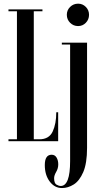

<svg xmlns="http://www.w3.org/2000/svg" viewBox="-20 -750 526 1020"><path d="M25 0V-10H70V-690H25V-700H205.5V-690H159.5V-10H189Q240.5 -10 259.8 -51.2Q279 -92.5 279 -153.5H289V0ZM395 -611.5Q370 -611.5 352.5 -629Q335 -646.5 335 -671.5Q335 -696 352.5 -713.2Q370 -730.5 395 -730.5Q419 -730.5 436 -713.2Q453 -696 453 -671.5Q453 -646.5 436 -629Q419 -611.5 395 -611.5ZM309.5 249Q270 249 244 214.2Q218 179.5 218 127Q218 72 254.5 72Q271.5 72 280.5 87Q289.5 102 289.5 123Q289.5 144.5 278.5 163.2Q267.5 182 267.5 196.5Q267.5 223.5 280 230.8Q292.5 238 302.5 238Q352.5 238 352.5 105.5V-513.5H308.5V-523.5H442.5V35.5Q442.5 117 422.5 163.8Q402.5 210.5 372 229.8Q341.5 249 309.5 249Z"/></svg>

Font: Imbue 100pt Medium
Style: Regular
Weight: 500
Designer: Tyler Finck
Foundry: Etcetera Type Company
Version: Version 1.102; ttfautohint (v1.8.3)